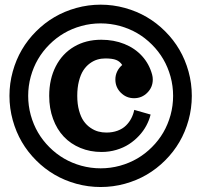

<svg xmlns="http://www.w3.org/2000/svg" viewBox="-20 -625 841 802"><path d="M481 -516.5Q441.7 -527.3 400.4 -527.3Q359.1 -527.3 319.8 -516.5Q280.5 -505.6 247.3 -486.2Q214.1 -466.8 186.2 -438.8Q158.2 -410.9 138.8 -377.7Q119.4 -344.5 108.5 -305.2Q97.7 -265.9 97.7 -224.6Q97.7 -183.3 108.5 -144Q119.4 -104.7 138.8 -71.5Q158.2 -38.3 186.2 -10.4Q214.1 17.6 247.3 37Q280.5 56.4 319.8 67.3Q359.1 78.1 400.4 78.1Q441.7 78.1 481 67.3Q520.3 56.4 553.5 37Q586.7 17.6 614.6 -10.4Q642.6 -38.3 662 -71.5Q681.4 -104.7 692.3 -144Q703.1 -183.3 703.1 -224.6Q703.1 -265.9 692.3 -305.2Q681.4 -344.5 662 -377.7Q642.6 -410.9 614.6 -438.8Q586.7 -466.8 553.5 -486.2Q520.3 -505.6 481 -516.5ZM299 -591.8Q348.4 -605.5 400.4 -605.5Q452.4 -605.5 501.8 -591.8Q551.3 -578.1 593 -553.7Q634.8 -529.3 669.9 -494.1Q705.1 -459 729.5 -417.2Q753.9 -375.5 767.6 -326Q781.2 -276.6 781.2 -224.6Q781.2 -172.6 767.6 -123.2Q753.9 -73.7 729.5 -32Q705.1 9.8 669.9 44.9Q634.8 80.1 593 104.5Q551.3 128.9 501.8 142.6Q452.4 156.2 400.4 156.2Q348.4 156.2 299 142.6Q249.5 128.9 207.8 104.5Q166 80.1 130.9 44.9Q95.7 9.8 71.3 -32Q46.9 -73.7 33.2 -123.2Q19.5 -172.6 19.5 -224.6Q19.5 -276.6 33.2 -326Q46.9 -375.5 71.3 -417.2Q95.7 -459 130.9 -494.1Q166 -529.3 207.8 -553.7Q249.5 -578.1 299 -591.8ZM490.5 -353.5Q481 -368.4 465.2 -374.6Q449.5 -380.9 419.9 -380.9Q402.3 -380.9 386.4 -376.1Q370.4 -371.3 354.9 -359.9Q339.4 -348.4 328 -330.9Q316.7 -313.5 309.7 -286.1Q302.7 -258.8 302.7 -224.6Q302.7 -190.4 310.2 -163.3Q317.6 -136.2 329.5 -119.4Q341.3 -102.5 357.7 -91.3Q374 -80.1 390.4 -75.7Q406.7 -71.3 424.3 -71.3Q450.2 -71.3 471.2 -79.1Q492.2 -86.9 506 -100.5Q519.8 -114 528.3 -130.5Q536.9 -147 540.8 -166L609.1 -146.5Q603.3 -122.8 591.2 -100.2Q579.1 -77.6 560.5 -57.7Q542 -37.8 518.9 -22.8Q495.8 -7.8 466.2 1Q436.5 9.8 404.3 9.8Q356.2 9.8 315.7 -7.1Q275.1 -23.9 246.5 -54.2Q217.8 -84.5 201.7 -128.3Q185.5 -172.1 185.5 -224.6Q185.5 -294.4 212.9 -347.8Q240.2 -401.1 289.6 -430.1Q338.9 -459 402.8 -459Q455.6 -459 499.6 -441.3Q543.7 -423.6 573.6 -390.6Q603.5 -357.7 615.5 -313.2Q618.2 -303 618.2 -293Q618.2 -260.5 595.3 -237.7Q572.5 -214.8 540 -214.8Q507.6 -214.8 484.7 -237.7Q461.9 -260.5 461.9 -293Q461.9 -311 469.6 -326.8Q477.3 -342.5 490.5 -353.5Z"/></svg>

Font: Orelega One
Style: Regular
Weight: 400
Version: Version 1.1 ; ttfautohint (v1.8.3)